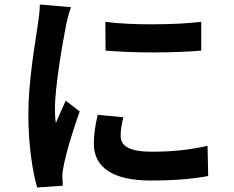

<svg xmlns="http://www.w3.org/2000/svg" viewBox="-20 -795 1040 853"><path d="M296 -763 157 -775C157 -744 151 -706 147 -678C136 -603 106 -435 106 -286C106 -149 125 -31 145 38L259 30C258 15 258 0 257 -11C257 -74 313 -241 334 -300L272 -348C257 -316 243 -283 228 -248C225 -269 224 -293 224 -312C224 -411 259 -608 272 -675C274 -690 288 -747 296 -763ZM448 -698 449 -570C513 -565 586 -562 662 -562C738 -562 813 -565 874 -570V-698C818 -691 739 -687 655 -687C579 -687 508 -690 448 -698ZM528 -274 414 -285C403 -238 397 -197 397 -156C397 -55 476 7 649 7C762 7 841 -1 905 -13L902 -147C815 -128 743 -121 654 -121C554 -121 516 -147 516 -191C516 -218 520 -242 528 -274Z"/></svg>

Font: Spoqa Han Sans Neo Bold
Style: Bold
Weight: 700
Designer: [Spoqa Han Sans Neo] Dong-huui Kim  Younghwa Kang  Yujin Lee  [Noto Sans] Ryoko NISHIZUKA  (kana & ideographs); Paul D. 
Foundry: Spoqa (http://www.spoqa-han-sans.com)
Version: Version 1.100;hotconv 1.0.109;makeotfexe 2.5.65596